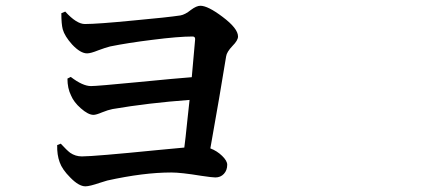

<svg xmlns="http://www.w3.org/2000/svg" viewBox="-20 -698 1540 677"><path d="M281.2 -41Q257.8 -41 227.5 -72.3Q199.2 -100.6 190.4 -126Q180.7 -152.3 181.6 -186.5L194.3 -191.4Q215.8 -168 227.5 -159.2Q246.1 -146.5 268.6 -146.5Q311.5 -146.5 536.1 -168.9Q603.5 -174.8 629.9 -177.7Q633.8 -206.1 640.6 -273.4Q645.5 -321.3 648.4 -345.7Q502.9 -335 377 -313.5Q361.3 -310.5 339.8 -301.8Q319.3 -293 309.6 -293Q291 -293 264.6 -316.4Q240.2 -337.9 230.5 -361.3Q217.8 -386.7 217.8 -420.9L229.5 -426.8Q271.5 -394.5 300.8 -394.5Q322.3 -394.5 463.9 -408.2Q603.5 -421.9 656.2 -425.8Q662.1 -486.3 668 -558.6Q668.9 -569.3 659.2 -569.3Q609.4 -569.3 517.6 -557.6Q430.7 -546.9 368.2 -534.2Q352.5 -530.3 326.2 -520.5Q299.8 -509.8 287.1 -509.8Q263.7 -509.8 234.4 -541Q208 -570.3 201.2 -594.7Q196.3 -613.3 196.3 -651.4L210 -657.2Q250 -613.3 279.3 -613.3Q324.2 -613.3 453.1 -626Q570.3 -636.7 616.2 -643.6Q632.8 -646.5 653.3 -663.1Q672.9 -677.7 686.5 -677.7Q712.9 -677.7 764.6 -638.7Q819.3 -597.7 819.3 -569.3Q819.3 -555.7 799.8 -536.1Q779.3 -514.6 777.3 -499Q755.9 -366.2 721.7 -174.8Q745.1 -166 763.2 -148.4Q781.2 -130.9 781.2 -117.2Q781.2 -97.7 769.5 -85Q757.8 -72.3 739.3 -72.3Q728.5 -72.3 689.5 -78.1Q618.2 -89.8 584 -89.8Q486.3 -89.8 358.4 -61.5Q350.6 -59.6 333 -53.7Q295.9 -41 281.2 -41Z"/></svg>

Font: Bpmf GenRyu Min B
Style: B
Weight: 700
Foundry: But Ko
Version: Version 1.320